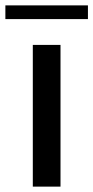

<svg xmlns="http://www.w3.org/2000/svg" viewBox="-43 -694 347 714"><path d="M79 -527H182V0H79ZM-23 -674H284V-623H-23Z"/></svg>

Font: Be Vietnam Medium
Style: Regular
Weight: 500
Designer: Gabriel Lam
Foundry: TypeRant
Version: Version 4.000